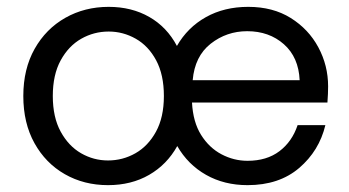

<svg xmlns="http://www.w3.org/2000/svg" viewBox="-20 -528 1019 560"><path d="M295 12Q225 12 169 -20Q113 -52 80.5 -110.5Q48 -169 48 -248Q48 -327 81 -385.5Q114 -444 170.5 -476Q227 -508 297 -508Q364 -508 415.5 -478.5Q467 -449 496 -394Q527 -448 580.5 -478Q634 -508 704 -508Q776 -508 828 -475.5Q880 -443 908.5 -390Q937 -337 937 -276Q937 -265 936.5 -254Q936 -243 935 -229H540Q543 -172 566.5 -134.5Q590 -97 626 -78Q662 -59 702 -59Q758 -59 795 -87Q832 -115 848 -163H929Q911 -88 852.5 -38Q794 12 702 12Q634 12 581 -18Q528 -48 497 -102Q467 -48 415 -18Q363 12 295 12ZM542 -294H854Q851 -361 808 -399Q765 -437 701 -437Q641 -437 594.5 -400.5Q548 -364 542 -294ZM295 -60Q338 -60 375 -81Q412 -102 435 -144Q458 -186 458 -248Q458 -310 435.5 -352Q413 -394 376 -415Q339 -436 297 -436Q254 -436 217 -415Q180 -394 157 -352Q134 -310 134 -248Q134 -186 157 -144Q180 -102 216.5 -81Q253 -60 295 -60Z"/></svg>

Font: Firefly Display
Style: Regular
Weight: 400
Designer: Colophon Foundry, Jonny Pinhorn
Foundry: Colophon Foundry
Version: Version 1.200; ttfautohint (v1.8.3)